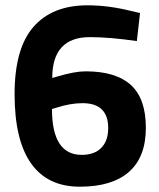

<svg xmlns="http://www.w3.org/2000/svg" viewBox="-20 -692 600 724"><path d="M508 -643 496 -537Q394 -552 319 -552Q177 -552 177 -398L198 -404Q262 -423 303 -423Q417 -423 473.5 -371.5Q530 -320 530 -210Q530 -100 466.5 -44Q403 12 281 12Q159 12 97 -76Q35 -164 35 -337Q35 -509 106 -590.5Q177 -672 310 -672Q390 -672 477 -650ZM291 -303Q246 -303 193 -286L176 -281Q176 -108 288 -108Q336 -108 362 -134.5Q388 -161 388 -209Q388 -303 291 -303Z"/></svg>

Font: Sunflower
Style: Bold
Weight: 700
Designer: JIKJI
Foundry: JIKJI
Version: Version 1.00